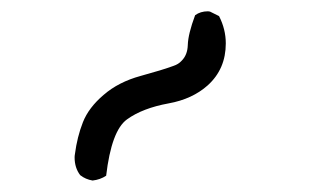

<svg xmlns="http://www.w3.org/2000/svg" viewBox="-20 -836 540 333"><path d="M340.3 -688Q371.6 -716.3 371.6 -760.7Q371.6 -785.2 359.9 -808.1L344.2 -815.9Q342.3 -816.4 340.8 -816.4Q327.6 -816.4 318.4 -809.6Q306.2 -776.9 305.7 -757.8Q305.2 -740.7 294.9 -730.5Q289.6 -724.6 280.8 -721.7Q262.2 -714.8 223.9 -704.3Q185.5 -693.8 159.7 -671.4Q133.8 -649.4 123.8 -624Q113.8 -598.6 109.9 -568.4Q109.4 -565.9 109.4 -563Q109.4 -544.9 119.1 -532.2Q128.4 -524.9 140.6 -522.9Q153.8 -524.4 164.1 -531.2Q173.3 -609.4 200.2 -628.9Q227.1 -648.4 272.5 -656.7Q313.5 -664.1 340.3 -688Z"/></svg>

Font: NaikaiFont
Style: Light
Weight: 300
Version: Version 1.89